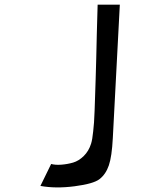

<svg xmlns="http://www.w3.org/2000/svg" viewBox="-20 -577 686 822"><path d="M370 38Q373 28 375 16Q377 4 379 -15Q381 -34 382.5 -52.5Q384 -71 385 -102.5Q386 -134 387 -162Q388 -190 389.5 -238Q391 -286 392 -326Q393 -366 394.5 -433Q396 -500 398 -557H493L463 14Q459 93 446 131Q433 169 406 190Q380 210 299 220.5Q218 231 153 219L199 125Q217 130 243 128Q269 126 293 119Q317 112 338.5 91Q360 70 370 38Z"/></svg>

Font: OpenDyslexic
Style: Regular
Weight: 400
Designer: Abbie Gonzalez
Version: Version 0.920;hotconv 1.0.109;makeotfexe 2.5.65596